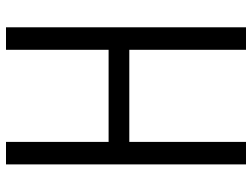

<svg xmlns="http://www.w3.org/2000/svg" viewBox="-120 -720 840 640"><g transform="rotate(-90 300.0 -400.0)"><path d="M454 0V-800H529V0ZM72 0V-800H147V0ZM101 -389V-458H500V-389Z"/></g></svg>

Font: Victor Mono
Style: Regular
Weight: 400
Monospace: yes
Designer: Rune Bjørnerås
Version: Version 1.561;gftools[0.9.30]